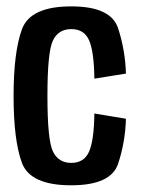

<svg xmlns="http://www.w3.org/2000/svg" viewBox="-20 -562 440 587"><path d="M197.5 4.5Q72.5 4.5 47 -64.2Q21.5 -133 21.5 -268.5Q21.5 -403 47.2 -472.8Q73 -542.5 198 -542.5Q319.5 -542.5 341.2 -475.2Q363 -408 365 -337L268.5 -321.5Q267.5 -404 252.5 -438.5Q237.5 -473 198 -473Q158 -473 141.5 -437.5Q125 -402 125 -268.5Q125 -134 141.8 -99Q158.5 -64 198 -64Q237 -64 252.2 -98.2Q267.5 -132.5 268.5 -215L365 -199Q363 -127 341 -61.2Q319 4.5 197.5 4.5Z"/></svg>

Font: Anybody Narrow Medium
Style: Regular
Weight: 500
Width: 3
Designer: Tyler Finck
Foundry: Etcetera Type Company
Version: Version 1.000; ttfautohint (v1.8)